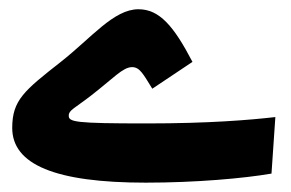

<svg xmlns="http://www.w3.org/2000/svg" viewBox="-20 -389 626 413"><path d="M293.5 3.9C401.4 3.9 504.9 -5.4 564 -15.6L572.3 -137.2C517.1 -130.9 429.7 -123.5 295.4 -123.5C141.1 -123.5 127.4 -126.5 127.9 -140.6C127.9 -151.9 140.6 -156.2 174.8 -182.6C224.1 -220.7 244.1 -244.6 264.2 -244.6C280.8 -244.6 288.1 -229.5 307.6 -198.2L394 -255.9C353.5 -333.5 322.8 -369.1 277.8 -369.1C224.6 -369.1 177.2 -308.1 110.8 -255.9C31.7 -193.8 6.3 -173.3 6.3 -113.8C6.3 -35.2 98.6 3.9 293.5 3.9Z"/></svg>

Font: Cascadia Code PL SemiBold
Style: Regular
Weight: 600
Monospace: yes
Designer: Aaron Bell
Foundry: Saja Typeworks
Version: Version 2404.023